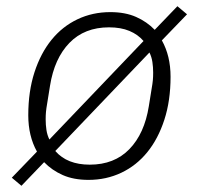

<svg xmlns="http://www.w3.org/2000/svg" viewBox="-20 -567 640 618"><path d="M18 5 99 -79Q71 -129 71 -196Q71 -273 91 -334.5Q111 -396 146 -439Q181 -482 229.5 -505Q278 -528 335 -528Q383 -528 418 -512.5Q453 -497 478 -471L551 -547L582 -521L501 -437Q529 -387 529 -320Q529 -243 509 -181.5Q489 -120 454 -77Q419 -34 370.5 -11Q322 12 265 12Q217 12 182 -3.5Q147 -19 122 -45L49 31ZM331 -479Q252 -479 203.5 -429Q155 -379 141 -291L132 -235Q129 -218 128 -207Q127 -196 127 -183Q127 -165 129.5 -148.5Q132 -132 139 -118L442 -435Q424 -456 396.5 -467.5Q369 -479 331 -479ZM269 -37Q348 -37 396.5 -87Q445 -137 459 -225L468 -281Q471 -298 472 -309Q473 -320 473 -333Q473 -351 470.5 -367.5Q468 -384 461 -398L158 -81Q196 -37 269 -37Z"/></svg>

Font: IBM Plex Mono Light
Style: Italic
Weight: 300
Italic angle: -9°
Monospace: yes
Designer: Mike Abbink, Paul van der Laan, Pieter van Rosmalen
Foundry: Bold Monday
Version: Version 2.3